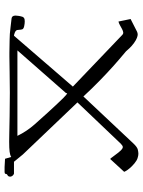

<svg xmlns="http://www.w3.org/2000/svg" viewBox="87 -691 624 838"><g transform="rotate(90 399.0 -272.0)"><path d="M63 -530 118 -558Q124 -561 131 -561Q136 -561 145.5 -557.5Q155 -554 167.5 -545Q180 -536 190 -525.5Q200 -515 204 -510Q240 -480 268 -455Q296 -430 331 -396Q366 -362 401 -324L606 -542Q622 -559 633 -561.5Q644 -564 651 -564Q659 -564 670 -560.5Q681 -557 693 -547Q705 -537 713.5 -527Q722 -517 726 -510Q730 -503 730 -502Q730 -502 730 -502L674 -441Q674 -441 674 -441Q672 -441 664.5 -452Q657 -463 646 -476.5Q635 -490 630 -493Q625 -496 622 -496Q616 -496 607 -487L427 -298L654 -60L686 -21H738Q744 -19 747.5 -14Q751 -9 751 -5Q751 -1 749.5 2.5Q748 6 743 8Q739 10 739 15Q739 20 729 20Q719 20 709 20Q699 20 691 19Q681 18 673 18L665 -9Q658 -4 642.5 -2Q627 0 598 0Q591 0 566.5 -0.5Q542 -1 487.5 -2Q433 -3 384 -3Q335 -3 293 -2Q251 -1 227 -1H210Q179 -2 154 -2Q129 -2 99 -6Q73 -9 60.5 -10.5Q48 -12 48 -28Q48 -33 49.5 -42.5Q51 -52 54 -60Q56 -63 59.5 -65.5Q63 -68 74 -68Q83 -68 94.5 -65.5Q106 -63 108 -57Q110 -50 110 -44.5Q110 -39 111 -35Q112 -31 116 -28Q120 -25 130 -22L136 -21L358 -278L132 -494Q128 -498 123 -498Q122 -498 117.5 -497Q113 -496 105.5 -492Q98 -488 90 -483.5Q82 -479 74 -477ZM200 -36H573Q553 -77 523 -111Q493 -145 470.5 -169.5Q448 -194 432.5 -210.5Q417 -227 407 -237Q391 -253 387 -253Q386 -253 386 -252Q386 -251 387 -249Z"/></g></svg>

Font: New Athena Unicode
Style: Regular
Weight: 400
Designer: J. Rusten 1997; rev. by R. Hancock 2001, 2002, rev. by D. Mastronarde 2002-2021
Foundry: GreekKeys New Athena Unicode
Version: Version 5.008